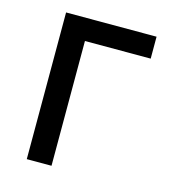

<svg xmlns="http://www.w3.org/2000/svg" viewBox="-85 -591 581 660"><g transform="rotate(15 205.5 -261.0)"><path d="M70 0V-522H392V-444H158V0Z"/></g></svg>

Font: Raleway Medium
Style: Regular
Weight: 500
Designer: Matt McInerney, Pablo Impallari, Rodrigo Fuenzalida
Foundry: Matt McInerney, Pablo Impallari, Rodrigo Fuenzalida
Version: Version 4.026